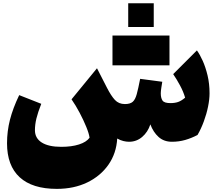

<svg xmlns="http://www.w3.org/2000/svg" viewBox="-20 -864 1337 1186"><path d="M1042 11.7Q992.7 11.7 959.7 -17.8Q926.8 -47.4 908.7 -95.7Q893.1 -47.9 858.2 -18.1Q823.2 11.7 777.3 11.7Q760.3 11.7 741.7 7.1Q723.1 2.4 704.1 -8.3Q698.7 83.5 649.7 153.6Q600.6 223.6 518.6 263.2Q436.5 302.7 331.1 302.7Q179.7 302.7 101.6 231Q23.4 159.2 23.4 21Q23.4 -53.2 41.5 -124.3Q59.6 -195.3 98.6 -276.4L234.9 -222.7Q213.9 -169.4 204.8 -131.8Q195.8 -94.2 195.8 -59.6Q195.8 -10.3 238 16.4Q280.3 43 358.4 43Q422.4 43 468 28.3Q513.7 13.7 533.2 -13.2Q529.8 -39.1 512.9 -80.3Q496.1 -121.6 472.2 -167Q448.2 -212.4 421.9 -250.5L579.1 -442.4L641.1 -321.3Q666 -272.5 689.7 -246.8Q713.4 -221.2 751.5 -221.2Q783.7 -221.2 799.6 -234.9Q815.4 -248.5 824.7 -282.5Q834 -316.4 845.7 -377L982.4 -358.9Q980 -345.2 976.6 -322.8Q973.1 -300.3 973.1 -287.6Q973.1 -259.3 983.6 -243.2Q994.1 -227.1 1032.7 -227.1Q1060.1 -227.1 1080.3 -234.1Q1100.6 -241.2 1123.5 -260.7Q1112.8 -297.9 1091.8 -336.7Q1070.8 -375.5 1049.8 -406.2L1196.3 -552.7Q1214.4 -527.8 1232.2 -488.3Q1250 -448.7 1262.2 -397.7Q1274.4 -346.7 1274.4 -287.1Q1274.4 -250.5 1265.1 -205.1Q1255.9 -159.7 1239 -114Q1222.2 -68.4 1200.2 -30.3Q1163.1 -10.7 1124 0.5Q1085 11.7 1042 11.7ZM674.8 -460.4V-644.5H1026.9V-460.4ZM772 -843.8H929.7V-697.3H772Z"/></svg>

Font: Pinar-DS3-FD Black
Style: Regular
Weight: 900
Designer: Amin Abedi
Version: Version 3.000